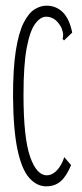

<svg xmlns="http://www.w3.org/2000/svg" viewBox="-20 -648 290 678"><path d="M143 10Q110 10 83.5 -19.5Q57 -49 42 -118.5Q27 -188 26 -308Q26 -407 36 -470Q46 -533 63.5 -567.5Q81 -602 102 -615Q123 -628 144 -628Q178 -628 201.5 -605Q225 -582 235 -533L213 -512L206 -505L201 -511Q203 -517 203 -525.5Q203 -534 197 -550Q185 -572 171.5 -580.5Q158 -589 143 -589Q123 -589 104.5 -564.5Q86 -540 74.5 -480Q63 -420 63 -313Q63 -162 86 -95.5Q109 -29 145 -29Q164 -29 180.5 -46Q197 -63 207 -93L231 -65Q215 -26 194.5 -8Q174 10 143 10Z"/></svg>

Font: Inconsolata UltraCondensed Light
Style: Regular
Weight: 300
Width: 1
Monospace: yes
Designer: Raph Levien, Cyreal, Brenton Simpson
Foundry: Raph Levien, Cyreal, Google
Version: Version 3.001; ttfautohint (v1.8.2.53-6de2)